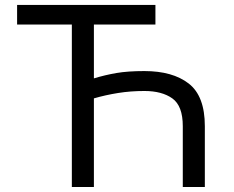

<svg xmlns="http://www.w3.org/2000/svg" viewBox="-20 -747 933 767"><path d="M600.9 -727.3V-649.1H355.1V-433.9Q399.5 -447.4 445.1 -455.3Q490.8 -463.1 556.8 -463.1Q669.7 -463.1 734 -413.2Q798.3 -363.3 798.3 -242.9V0H710.2V-242.9Q710.2 -323.9 668.7 -353.7Q627.1 -383.5 556.8 -383.5Q501.8 -383.5 451.7 -375.5Q401.6 -367.5 355.1 -354V0H267V-649.1H48.3V-727.3Z"/></svg>

Font: Inter Alia
Style: Regular
Weight: 400
Designer: Rasmus Andersson (Latin, Greek, Cyrillic etc.) and Evan from Shavian.info (Shavian, old style figures)
Foundry: Shavian.info
Version: Version 0.001;git-37ab20767